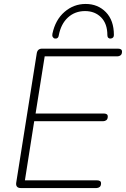

<svg xmlns="http://www.w3.org/2000/svg" viewBox="-20 -951 637 971"><path d="M468 0H85Q72 0 66 -7Q60 -14 62 -27L166 -682Q170 -705 193 -705H576Q586 -705 591.5 -701.5Q597 -698 597 -690Q597 -677 590 -671.5Q583 -666 574 -666H206L160 -377H504Q514 -377 519.5 -373.5Q525 -370 525 -362Q525 -349 518 -343.5Q511 -338 502 -338H153L106 -39H470Q480 -39 485.5 -35.5Q491 -32 491 -24Q491 -11 484 -5.5Q477 0 468 0ZM258 -756Q251 -757 247 -763.5Q243 -770 245 -780Q260 -851 306.5 -891Q353 -931 413 -931Q475 -931 515.5 -889.5Q556 -848 556 -774Q556 -766 552 -761.5Q548 -757 540 -756Q533 -755 528 -759.5Q523 -764 523 -773Q523 -831 491.5 -863Q460 -895 410 -895Q359 -895 323.5 -862.5Q288 -830 277 -771Q276 -763 271 -759Q266 -755 258 -756Z"/></svg>

Font: Nunito Variable Extra Light
Style: Italic
Weight: 200
Italic angle: -9°
Designer: Vernon Adams
Foundry: Vernon Adams
Version: Version 3.602